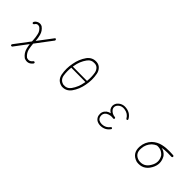

<svg xmlns="http://www.w3.org/2000/svg" viewBox="239 -2091 3523 3523"><g transform="rotate(45 2000.0 -330.0)"><path d="M297 -537Q346 -554 391 -529Q460 -478 481 -397Q490 -363 495.5 -329.5Q501 -296 503 -261L716 -543Q721 -552 729 -553Q759 -545 749 -517L506 -194Q508 -163 512.5 -132.5Q517 -102 523 -70Q541 13 607 67Q684 101 735 32Q747 18 766 26Q780 40 771 56Q698 153 588 105Q508 46 486 -47Q474 -95 468 -144L271 118Q232 131 237 91L462 -207Q461 -214 461 -220.5Q461 -227 461 -233Q460 -268 455 -303.5Q450 -339 442 -375Q435 -411 415.5 -440Q396 -469 367 -491Q302 -520 266 -458Q254 -443 235 -450Q222 -464 229 -480Q250 -520 297 -537Z M1570 -780Q1634 -774 1673 -730Q1713 -686 1723 -629Q1750 -488 1721 -346Q1709 -277 1683.5 -214Q1658 -151 1617 -94Q1545 1 1429 -10Q1304 -36 1277 -163Q1251 -303 1280 -443Q1303 -581 1382 -693Q1453 -788 1570 -780ZM1565 -736Q1471 -744 1417 -667Q1343 -564 1323 -436Q1322 -429 1320.5 -423Q1319 -417 1318 -411L1688 -409Q1694 -462 1693 -513.5Q1692 -565 1683 -617Q1674 -666 1641 -702Q1610 -733 1565 -736ZM1317 -172Q1337 -73 1436 -53Q1529 -45 1582 -119Q1657 -225 1678 -354Q1679 -359 1680 -364Q1681 -369 1682 -374L1313 -377Q1301 -273 1317 -172Z M2556 -565Q2669 -548 2723 -449Q2730 -433 2715 -422Q2695 -417 2688 -433Q2641 -513 2549 -527Q2452 -544 2395 -470Q2362 -419 2395 -367Q2442 -306 2522 -301Q2538 -297 2538 -279Q2534 -261 2517 -261Q2433 -276 2362 -232Q2310 -190 2323 -122Q2331 -81 2364 -58Q2402 -38 2444 -39Q2541 -42 2596 -118Q2606 -130 2621 -126Q2637 -114 2629 -98Q2563 -2 2444 0Q2391 1 2344 -26Q2296 -60 2286 -116Q2270 -206 2341 -265Q2374 -289 2416 -298Q2400 -308 2386 -319.5Q2372 -331 2361 -346Q2319 -418 2362 -490Q2435 -585 2556 -565Z M3669 -567Q3693 -566 3717.5 -565.5Q3742 -565 3767 -563Q3787 -563 3790 -542Q3789 -523 3770 -520Q3744 -520 3718.5 -520.5Q3693 -521 3667 -522Q3628 -522 3592.5 -519Q3557 -516 3525 -509Q3602 -495 3655 -428Q3739 -286 3656 -140Q3566 22 3386 -4Q3211 -55 3224 -241Q3233 -367 3320 -457Q3358 -493 3401.5 -516Q3445 -539 3494 -550Q3538 -560 3581 -564Q3624 -568 3669 -567ZM3434 -479Q3388 -460 3351 -426Q3313 -387 3291.5 -339.5Q3270 -292 3267 -236Q3253 -85 3396 -49Q3542 -27 3616 -161Q3689 -282 3620 -401Q3549 -488 3436 -479Z"/></g></svg>

Font: Yomogi
Style: Regular
Weight: 400
Designer: satsuyako
Foundry: satsuyako
Version: Version 3.100